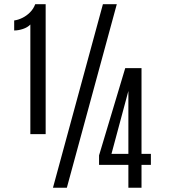

<svg xmlns="http://www.w3.org/2000/svg" viewBox="-20 -879 790 899"><path d="M228 0H293L526.9 -859.4H461.9ZM122.1 -251H193.8V-859.4H145C139.5 -844.7 131.3 -831.9 120.4 -821C109.5 -810.1 97.5 -801.5 84.5 -795.2C71.5 -788.8 58.8 -784.8 46.4 -783.2V-736.3C59.4 -736.3 73.1 -738.7 87.4 -743.4C101.7 -748.1 113.3 -755 122.1 -764.2ZM581.1 0H642.6V-106.9H686.5V-158.7H642.6V-560.1H566.4L443.8 -151.4V-106.9H581.1ZM502 -158.7 581.1 -453.1V-158.7Z"/></svg>

Font: Antonio
Style: Regular
Weight: 400
Designer: Vernon Adams
Foundry: Vernon Adams
Version: Version 1.002